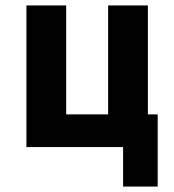

<svg xmlns="http://www.w3.org/2000/svg" viewBox="-20 -540 640 705"><path d="M559 145H432V0H77V-520H223V-120H377V-520H523V-120H559Z"/></svg>

Font: Iosevka Heavy Extended
Style: Regular
Weight: 900
Width: 7
Monospace: yes
Designer: Belleve Invis
Foundry: Belleve Invis
Version: Version 32.5.0; ttfautohint (v1.8.4)